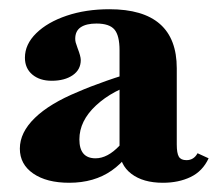

<svg xmlns="http://www.w3.org/2000/svg" viewBox="-20 -740 472 416"><path d="M333 -344Q290 -344 264.5 -363.5Q239 -383 239 -417V-631Q239 -663 228 -676Q217 -689 189 -689Q167 -689 155 -681Q143 -673 143 -656Q143 -652 144 -648Q145 -644 148 -636Q155 -618 155 -610Q155 -589 137.5 -577Q120 -565 92 -565Q66 -565 50 -578.5Q34 -592 34 -615Q34 -644 58.5 -668Q83 -692 124.5 -706Q166 -720 217 -720Q290 -720 326.5 -688Q363 -656 363 -592V-427Q363 -408 367.5 -400.5Q372 -393 384 -393Q400 -393 408 -408L432 -397Q419 -369 393 -356.5Q367 -344 333 -344ZM130 -344Q81 -344 52 -364Q23 -384 23 -418Q23 -453 55.5 -484.5Q88 -516 149 -541Q174 -552 211 -565Q248 -578 279 -586L280 -561Q224 -545 188 -511.5Q152 -478 152 -438Q152 -397 187 -397Q213 -397 239 -424.5Q265 -452 278 -498L283 -448Q260 -397 222 -370.5Q184 -344 130 -344Z"/></svg>

Font: Baskervville
Style: Bold
Weight: 700
Version: Version 1.100